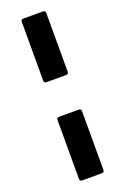

<svg xmlns="http://www.w3.org/2000/svg" viewBox="-175 -828 677 1038"><g transform="rotate(-20 163.5 -309.5)"><path d="M107 -409Q93 -409 93 -423V-761Q93 -775 107 -775H220Q234 -775 234 -761V-423Q234 -409 220 -409ZM107 156Q93 156 93 142V-196Q93 -210 107 -210H220Q234 -210 234 -196V142Q234 156 220 156Z"/></g></svg>

Font: LINE Seed JP_TTF Bold
Style: Regular
Weight: 700
Designer: LINE & Fontrix & Fontworks
Version: Version 1.009